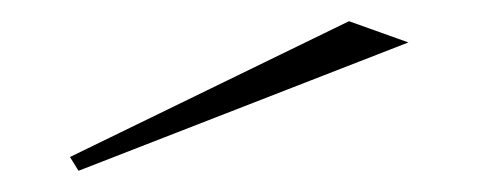

<svg xmlns="http://www.w3.org/2000/svg" viewBox="-20 -744 452 181"><path d="M54 -583 46 -596 309 -724 365 -704Z"/></svg>

Font: Kalnia Expanded ExtraLight
Style: Regular
Weight: 250
Width: 7
Designer: Frida Medrano
Foundry: Frida Medrano
Version: Version 1.105